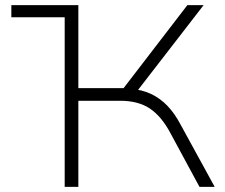

<svg xmlns="http://www.w3.org/2000/svg" viewBox="-20 -725 874 745"><path d="M24 -658V-705H284V-658ZM231 0V-705H284V-383H473L448 -368L707 -705H770L504 -361L488 -380Q531 -377 566 -360.5Q601 -344 629.5 -314.5Q658 -285 681 -241L813 0H754L641 -209Q607 -273 562 -303.5Q517 -334 446 -334H284V0Z"/></svg>

Font: Nunito Sans 7pt SemiExpanded ExtraLight
Style: Regular
Weight: 250
Width: 6
Designer: Vernon Adams
Foundry: Vernon Adams
Version: Version 3.101;gftools[0.9.27]